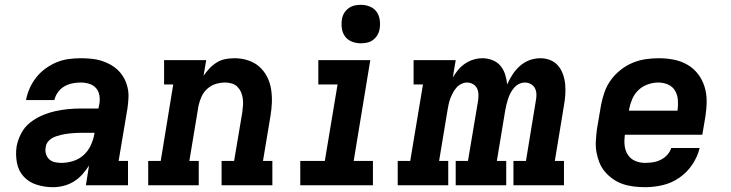

<svg xmlns="http://www.w3.org/2000/svg" viewBox="-20 -770 3040 798"><path d="M200 8Q166 8 133.5 -2Q101 -12 79 -35.5Q57 -59 50.5 -93Q44 -127 49 -161Q54 -188 67.5 -214.5Q81 -241 104 -259.5Q127 -278 153.5 -289.5Q180 -301 208 -307.5Q236 -314 263 -316.5Q290 -319 318 -319H389L393 -338Q396 -356 393 -374Q390 -392 378.5 -404.5Q367 -417 350 -422Q333 -427 315 -427Q298 -427 280.5 -423.5Q263 -420 247.5 -411Q232 -402 221 -387Q210 -372 206 -354H88Q93 -380 103.5 -403.5Q114 -427 130.5 -448Q147 -469 169 -485Q191 -501 215 -511Q239 -521 264.5 -524.5Q290 -528 314 -528Q336 -528 358 -526Q380 -524 400 -518Q420 -512 438 -502Q456 -492 470.5 -478Q485 -464 495 -446Q505 -428 510 -407Q515 -386 514 -364.5Q513 -343 510 -321L473 -101H512V0H337L350 -82Q338 -63 322 -45Q306 -27 286 -15Q266 -3 244 2.5Q222 8 200 8ZM235 -93Q259 -93 283.5 -100.5Q308 -108 327 -125Q346 -142 357 -165.5Q368 -189 372 -213L373 -218H318Q307 -218 296.5 -217.5Q286 -217 275.5 -216Q265 -215 254.5 -213.5Q244 -212 234 -209.5Q224 -207 213.5 -203.5Q203 -200 193.5 -194Q184 -188 177.5 -178.5Q171 -169 170 -158Q167 -144 171 -130.5Q175 -117 184.5 -108Q194 -99 207.5 -96Q221 -93 235 -93Z M596 0V-101H648L700 -419H662V-520H837L826 -455Q837 -471 850.5 -485.5Q864 -500 881 -510.5Q898 -521 917 -524.5Q936 -528 955 -528Q983 -528 1010 -519.5Q1037 -511 1057 -493.5Q1077 -476 1089.5 -452Q1102 -428 1106.5 -400.5Q1111 -373 1110 -344.5Q1109 -316 1104 -287L1073 -101H1112V0H901V-101H953L987 -303Q989 -318 990 -332.5Q991 -347 989 -361Q987 -375 981.5 -387.5Q976 -400 966.5 -409.5Q957 -419 943.5 -423Q930 -427 916 -427Q896 -427 876.5 -421Q857 -415 841.5 -401Q826 -387 817.5 -368Q809 -349 805 -330L767 -101H806V0Z M1228 0V-101H1330L1383 -419H1303V-520H1519L1450 -101H1530V0ZM1480 -590Q1460 -590 1442.5 -597Q1425 -604 1414.5 -618Q1404 -632 1401 -651Q1398 -670 1401 -689Q1403 -703 1410 -715Q1417 -727 1428.5 -735.5Q1440 -744 1453 -747Q1466 -750 1480 -750Q1499 -750 1516.5 -743Q1534 -736 1544.5 -722Q1555 -708 1558 -689Q1561 -670 1558 -651Q1556 -637 1549 -625Q1542 -613 1531 -604.5Q1520 -596 1506.5 -593Q1493 -590 1480 -590Z M1633 0V-101H1685L1738 -419H1699V-520H1874L1862 -448Q1872 -465 1884.5 -480Q1897 -495 1913.5 -506Q1930 -517 1948.5 -522.5Q1967 -528 1985 -528Q1985 -528 1985 -528Q1985 -528 1985 -528Q2007 -528 2027 -520Q2047 -512 2060 -496.5Q2073 -481 2079.5 -460.5Q2086 -440 2088 -419Q2097 -440 2110 -460Q2123 -480 2141 -496Q2159 -512 2181 -520Q2203 -528 2226 -528Q2248 -528 2267.5 -520Q2287 -512 2300 -496.5Q2313 -481 2320 -461Q2327 -441 2329 -419.5Q2331 -398 2329.5 -376Q2328 -354 2324 -332L2286 -101H2324V0H2114V-101H2166L2207 -351Q2210 -365 2209.5 -378.5Q2209 -392 2203.5 -403Q2198 -414 2186.5 -420.5Q2175 -427 2161 -427Q2149 -427 2137 -421Q2125 -415 2116.5 -405Q2108 -395 2102 -383.5Q2096 -372 2092 -360Q2088 -348 2085 -336Q2082 -324 2080 -312L2045 -101H2084V0H1874V-101H1925L1967 -351Q1969 -365 1968.5 -378.5Q1968 -392 1962.5 -403Q1957 -414 1945.5 -420.5Q1934 -427 1921 -427Q1909 -427 1897 -421Q1885 -415 1876.5 -405Q1868 -395 1862 -383.5Q1856 -372 1851.5 -360Q1847 -348 1844.5 -336Q1842 -324 1840 -312L1805 -101H1843V0Z M2661 8Q2637 8 2613 5Q2589 2 2567.5 -5.5Q2546 -13 2527.5 -26Q2509 -39 2494.5 -56Q2480 -73 2471.5 -94Q2463 -115 2459 -138Q2455 -161 2456.5 -185Q2458 -209 2461 -233L2478 -333Q2483 -360 2492.5 -387Q2502 -414 2519 -437.5Q2536 -461 2559.5 -479.5Q2583 -498 2609.5 -509Q2636 -520 2663.5 -524Q2691 -528 2718 -528Q2750 -528 2780.5 -522Q2811 -516 2837 -501Q2863 -486 2881 -462.5Q2899 -439 2908 -410.5Q2917 -382 2917 -350.5Q2917 -319 2912 -287L2899 -210H2577Q2574 -188 2576 -166.5Q2578 -145 2589 -127.5Q2600 -110 2619.5 -101.5Q2639 -93 2661 -93Q2677 -93 2693.5 -95.5Q2710 -98 2725.5 -105.5Q2741 -113 2753 -126Q2765 -139 2770 -155H2888Q2879 -118 2857 -85.5Q2835 -53 2803 -31Q2771 -9 2734 -0.5Q2697 8 2661 8ZM2594 -310H2796Q2799 -332 2797.5 -353.5Q2796 -375 2786 -392.5Q2776 -410 2757 -418.5Q2738 -427 2716 -427Q2695 -427 2673 -419.5Q2651 -412 2634 -396Q2617 -380 2608 -359Q2599 -338 2595 -317Z"/></svg>

Font: Iosevka Etoile Oblique
Style: Bold
Weight: 700
Italic angle: -9°
Designer: Belleve Invis
Foundry: Belleve Invis
Version: Version 15.5.2; ttfautohint (v1.8.4)